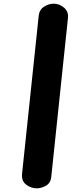

<svg xmlns="http://www.w3.org/2000/svg" viewBox="-20 -1024 440 1044"><path d="M179.5 0Q148 0 122 -20.2Q96 -40.5 100 -79.5L190.5 -939Q194 -971 219.5 -987.5Q245 -1004 271.5 -1004Q302.5 -1004 328 -982.5Q353.5 -961 349.5 -926L258.5 -60Q255 -28.5 229.8 -14.2Q204.5 0 179.5 0Z"/></svg>

Font: Edu NSW ACT Cursive
Style: Regular
Weight: 400
Designer: Tina and Corey Anderson, Eben Sorkin, Mirko Velimirovic
Foundry: Sorkin Type Co.
Version: Version 2.000